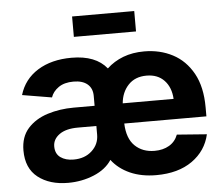

<svg xmlns="http://www.w3.org/2000/svg" viewBox="-53 -799 1015 870"><g transform="rotate(-5 455.0 -364.0)"><path d="M222.7 10.7Q138.7 10.7 85.9 -30.5Q33.2 -71.8 33.2 -152.8Q33.2 -214.8 67.6 -253.2Q102.1 -291.5 157.7 -309.1Q213.4 -326.7 276.9 -326.7H372.1V-371.6Q372.1 -406.2 349.6 -425.3Q327.1 -444.3 286.1 -444.3Q244.1 -444.3 218 -426Q191.9 -407.7 183.1 -381.3L48.8 -403.8Q69.8 -474.6 132.6 -513.7Q195.3 -552.7 286.6 -552.7Q396.5 -552.7 446.8 -490.2Q478.5 -520 521.2 -536.4Q564 -552.7 617.2 -552.7Q688.5 -552.7 746.3 -522.5Q804.2 -492.2 838.4 -430.7Q872.6 -369.1 872.6 -275.9V-234.9H499Q501.5 -166.5 536.1 -133.1Q570.8 -99.6 625.5 -99.6Q664.1 -99.6 691.9 -116Q719.7 -132.3 731.9 -164.1L867.7 -153.8Q851.1 -79.6 787.4 -34.4Q723.6 10.7 623.5 10.7Q556.2 10.7 504.6 -12.2Q453.1 -35.2 421.9 -76.2Q395 -34.7 340.1 -12Q285.2 10.7 222.7 10.7ZM372.1 -234.9H288.1Q233.4 -234.9 203.6 -213.4Q173.8 -191.9 173.8 -159.2Q173.8 -125.5 197 -108.9Q220.2 -92.3 256.3 -92.3Q307.6 -92.3 339.8 -122.1Q372.1 -151.9 372.1 -195.3ZM500 -326.7H731.4Q728.5 -379.4 698.7 -410.9Q668.9 -442.4 618.2 -442.4Q565.9 -442.4 535.2 -409.7Q504.4 -377 500 -326.7ZM588.4 -738.8V-646H305.7V-738.8Z"/></g></svg>

Font: Inter-Bold
Style: Bold
Weight: 700
Designer: Rasmus Andersson
Foundry: rsms
Version: Version 4.000;git-a52131595